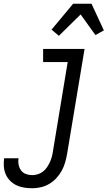

<svg xmlns="http://www.w3.org/2000/svg" viewBox="-69 -781 589 1024"><path d="M104 223Q81 223 59 219.5Q37 216 18.5 207Q0 198 -15 183Q-30 168 -38.5 148.5Q-47 129 -48.5 107Q-50 85 -47 63H30Q27 81 30.5 98Q34 115 43.5 128Q53 141 69 147Q85 153 103 153Q117 153 132 148.5Q147 144 159.5 134.5Q172 125 181 112Q190 99 196.5 85Q203 71 207 56.5Q211 42 213 28L292 -450H161V-520H382L289 39Q285 62 278.5 85Q272 108 260.5 129Q249 150 232 168.5Q215 187 194 199.5Q173 212 149.5 217.5Q126 223 104 223ZM245 -590 206 -623 321 -761H419L485 -619L440 -594L361 -704Z"/></svg>

Font: Iosevka SS18
Style: Italic
Weight: 400
Italic angle: -9°
Monospace: yes
Designer: Belleve Invis
Foundry: Belleve Invis
Version: Version 25.1.1; ttfautohint (v1.8.4)